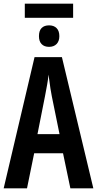

<svg xmlns="http://www.w3.org/2000/svg" viewBox="-20 -1025 528 1045"><path d="M115 -928V-1005H378V-928ZM247 -887Q273 -887 288 -872Q303 -857 303 -828Q303 -801 288 -785.5Q273 -770 247 -770Q221 -770 206.5 -785Q192 -800 192 -828Q192 -858 206.5 -872.5Q221 -887 247 -887ZM363 0 323 -191H166L127 0H0L168 -714H317L488 0ZM262 -501Q258 -523 254.5 -543.5Q251 -564 249 -583Q247 -602 244 -619Q242 -594 236.5 -564Q231 -534 225 -502L184 -295H304Z"/></svg>

Font: Noto Sans Display ExtraCondensed SemiBold
Style: Regular
Weight: 600
Width: 2
Designer: Monotype Design Team
Foundry: Monotype Imaging Inc.
Version: Version 2.003